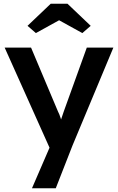

<svg xmlns="http://www.w3.org/2000/svg" viewBox="-20 -783 635 1033"><path d="M152 230 264 -29 265 53 5 -527H147L292 -183Q299 -170 306 -148.5Q313 -127 318 -106L293 -98Q300 -117 308 -138.5Q316 -160 323 -183L447 -527H590L370 0L280 230ZM253 -763H343L468 -644L423 -605L298 -674L173 -605L128 -644Z"/></svg>

Font: Mach Medium
Style: Regular
Weight: 500
Version: Version 1.002